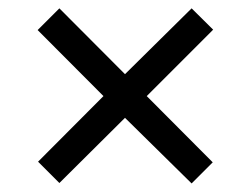

<svg xmlns="http://www.w3.org/2000/svg" viewBox="-20 -548 591 453"><path d="M224.1 -321.3 68.8 -477.1 120.1 -528.3 274.9 -373 432.1 -528.3 482.9 -478 326.2 -321.3 481.9 -165 432.1 -115.2 274.9 -270 120.1 -116.2 69.8 -166.5Z"/></svg>

Font: NotoSans
Style: Regular
Weight: 400
Designer: Monotype Design team
Foundry: Monotype Imaging Inc.
Version: Version 1.04